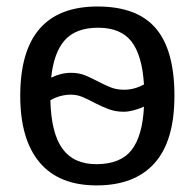

<svg xmlns="http://www.w3.org/2000/svg" viewBox="-20 -558 596 588"><path d="M514.2 -264.6Q514.2 -126 453.1 -58.1Q392.1 9.8 275.9 9.8Q160.2 9.8 101.1 -60.8Q42 -131.3 42 -264.6Q42 -538.1 278.8 -538.1Q399.9 -538.1 457 -471.4Q514.2 -404.8 514.2 -264.6ZM197.8 -268.1Q164.1 -268.1 134.3 -251Q136.7 -150.4 171.1 -102.8Q205.6 -55.2 274.9 -55.2Q348.6 -55.2 382.6 -98.1Q416.5 -141.1 420.9 -231.4Q385.3 -215.8 358.9 -215.8Q333.5 -215.8 312.3 -223.9Q291 -231.9 272 -241.9Q252.9 -252 234.9 -260Q216.8 -268.1 197.8 -268.1ZM360.4 -283.2Q391.1 -283.2 420.9 -299.3Q415.5 -388.2 382.8 -430.7Q350.1 -473.1 280.3 -473.1Q213.4 -473.1 179.2 -435.8Q145 -398.4 136.7 -320.3Q167 -335 197.8 -335Q222.2 -335 241.5 -326.9Q260.7 -318.8 279.1 -309.1Q297.4 -299.3 316.7 -291.3Q335.9 -283.2 360.4 -283.2Z"/></svg>

Font: Liberation Sans
Style: Regular
Weight: 400
Designer: Steve Matteson
Foundry: Ascender Corporation
Version: Version 2.00.1